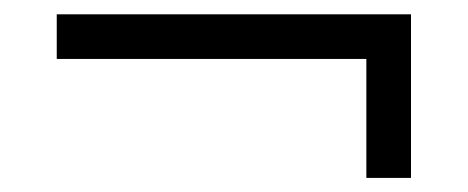

<svg xmlns="http://www.w3.org/2000/svg" viewBox="-20 -402 660 271"><path d="M560.1 -381.8V-150.9H497.1V-318.8H60.1V-381.8Z"/></svg>

Font: Abel
Style: Regular
Weight: 400
Designer: Matthew Desmond
Foundry: Matthew Desmond
Version: Version 1.002